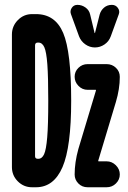

<svg xmlns="http://www.w3.org/2000/svg" viewBox="-20 -790 540 810"><path d="M279.3 -730.5Q274.4 -744.1 282.7 -756.8Q291 -769.5 306.6 -769.5Q325.2 -769.5 340.8 -758.3Q356.4 -747.1 360.4 -728.5L378.9 -651.4Q378.9 -650.4 379.9 -650.4Q380.9 -650.4 380.9 -651.4L400.4 -728.5Q405.3 -746.1 418.9 -757.8Q432.6 -769.5 452.1 -769.5Q467.8 -769.5 477.1 -756.8Q486.3 -744.1 481.4 -730.5L447.3 -636.7Q439.5 -615.2 420.9 -602.5Q402.3 -589.8 380.4 -589.8Q358.4 -589.8 339.8 -603Q321.3 -616.2 313.5 -636.7ZM429.7 -109.4Q452.1 -109.4 468.8 -92.8Q485.4 -76.2 485.4 -54.2Q485.4 -32.2 469.2 -16.1Q453.1 0 429.7 0H349.6Q326.2 0 310.5 -16.1Q294.9 -32.2 294.9 -53.7Q294.9 -104.5 310.5 -161.1L384.8 -408.2V-410.2Q384.8 -411.1 383.8 -411.1H349.6Q327.1 -411.1 311 -427.7Q294.9 -444.3 294.9 -466.3Q294.9 -488.3 311 -503.9Q327.1 -519.5 349.6 -519.5H429.7Q453.1 -519.5 469.2 -503.9Q485.4 -488.3 485.4 -465.8Q485.4 -415 468.8 -359.4L394.5 -112.3V-110.4Q394.5 -109.4 396.5 -109.4ZM141.6 -120.1Q157.2 -120.1 166 -139.2Q174.8 -158.2 179.2 -210.9Q183.6 -263.7 183.6 -364.7Q183.6 -465.8 179.7 -518.6Q175.8 -571.3 167 -590.8Q158.2 -610.4 141.6 -610.4H139.6Q127.9 -610.4 127.9 -598.6V-130.9Q127.9 -120.1 139.6 -120.1ZM131.8 -730.5Q212.9 -730.5 246.6 -650.9Q280.3 -571.3 280.3 -365.2Q280.3 -169.9 243.7 -85Q207 0 131.8 0H127.9H115.2Q80.1 0 55.2 -24.9Q30.3 -49.8 30.3 -85V-644.5Q30.3 -679.7 55.2 -705.1Q80.1 -730.5 115.2 -730.5Z"/></svg>

Font: Rounded-X Mgen+ 2m bold
Style: Bold
Weight: 700
Designer: [Source Han Sans]
Ryoko NISHIZUKA  (kana & ideographs); Paul D. Hunt (Latin, Greek & Cyrillic); Wenlong ZHANG  (bopomofo
Version: Version 1.059.20150602